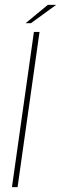

<svg xmlns="http://www.w3.org/2000/svg" viewBox="-20 -767 250 787"><path d="M29 0 119 -636H142L52 0ZM85 -672 176 -747H210L107 -672Z"/></svg>

Font: Alumni Sans Thin
Style: Italic
Weight: 100
Italic angle: -8°
Designer: Robert E. Leuschke
Foundry: Robert E. Leuschke
Version: Version 1.016